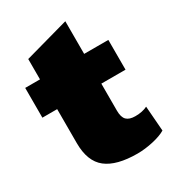

<svg xmlns="http://www.w3.org/2000/svg" viewBox="-168 -763 780 866"><g transform="rotate(-30 222.5 -330.0)"><path d="M441 -24Q416 -9 373.5 0.5Q331 10 292 10Q184 10 131 -31.5Q78 -73 78 -168V-345H1V-500H78V-606L308 -670V-500H434V-345H308V-204Q308 -170 322.5 -155.5Q337 -141 368 -141Q405 -141 431 -154Z"/></g></svg>

Font: Work Sans Black
Style: Regular
Weight: 900
Designer: Wei Huang
Foundry: Wei Huang
Version: Version 1.500